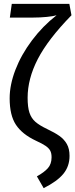

<svg xmlns="http://www.w3.org/2000/svg" viewBox="-20 -759 390 994"><path d="M350 -680Q228 -555 175.5 -453Q123 -351 123 -253Q123 -204 132.5 -175.5Q142 -147 163 -128.5Q184 -110 224 -91Q264 -72 288 -55Q312 -38 326 -13.5Q340 11 340 48Q340 102 308 141Q276 180 206 215L171 154Q209 133 228 111.5Q247 90 247 55Q247 34 240 21Q233 8 216.5 -3.5Q200 -15 165 -31Q95 -64 62.5 -113Q30 -162 30 -250Q30 -320 60 -398Q90 -476 145.5 -550Q201 -624 273 -680Q257 -675 222.5 -671.5Q188 -668 151 -668H31L41 -739H339Z"/></svg>

Font: Fira Sans Extra Condensed
Style: Regular
Weight: 400
Width: 1
Designer: Carrois Corporate & Edenspiekermann AG
Foundry: Carrois Corporate GbR & Edenspiekermann AG
Version: Version 4.203